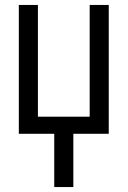

<svg xmlns="http://www.w3.org/2000/svg" viewBox="-20 -540 515 775"><path d="M199 215V0H56V-520H133V-69H342V-520H419V0H276V215Z"/></svg>

Font: Iosevka QP
Style: Regular
Weight: 400
Designer: Belleve Invis
Foundry: Belleve Invis
Version: Version 20.0.0; ttfautohint (v1.8.4)